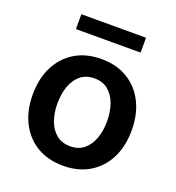

<svg xmlns="http://www.w3.org/2000/svg" viewBox="-134 -834 875 953"><g transform="rotate(20 304.0 -358.0)"><path d="M304 10.7Q224.1 10.7 165.5 -24.5Q106.9 -59.7 74.8 -122.9Q42.6 -186.1 42.6 -270.6Q42.6 -355.1 74.8 -418.7Q106.9 -482.2 165.5 -517.4Q224.1 -552.6 304 -552.6Q383.9 -552.6 442.5 -517.4Q501.1 -482.2 533.2 -418.7Q565.3 -355.1 565.3 -270.6Q565.3 -186.1 533.2 -122.9Q501.1 -59.7 442.5 -24.5Q383.9 10.7 304 10.7ZM304.7 -92.3Q348 -92.3 377.1 -116.3Q406.2 -140.3 420.6 -180.8Q435 -221.2 435 -271Q435 -321 420.6 -361.7Q406.2 -402.3 377.1 -426.5Q348 -450.6 304.7 -450.6Q260.3 -450.6 231 -426.5Q201.7 -402.3 187.3 -361.7Q172.9 -321 172.9 -271Q172.9 -221.2 187.3 -180.8Q201.7 -140.3 231 -116.3Q260.3 -92.3 304.7 -92.3ZM474.8 -727.3V-648.8H133.2V-727.3Z"/></g></svg>

Font: InterMG SemiBold
Style: Regular
Weight: 600
Designer: Rasmus Andersson
Foundry: rsms
Version: Version 3.019;December 26, 2023;FontCreator 15.0.0.2955 64-b